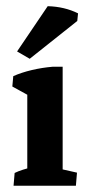

<svg xmlns="http://www.w3.org/2000/svg" viewBox="-20 -595 282 615"><path d="M67.4 -2.9V-342.3L180.7 -351.6V-2.9ZM67.4 -251.5V-314L86.9 -280.8L19.5 -317.9L22.5 -351.1Q48.8 -362.8 81.8 -370.6Q114.7 -378.4 149.4 -381.3H180.7V-303.7ZM23.4 0 26.9 -41Q39.1 -46.9 53.7 -51.5Q68.4 -56.2 85.9 -60.1L67.4 -12.2V-88.9H180.7V-12.2L163.6 -56.2L226.6 -42L223.1 0ZM75.2 -406.7 34.7 -430.2 132.8 -575.2Q187 -573.7 230 -552.2L227.5 -527.8Z"/></svg>

Font: Markazi Text
Style: Regular
Weight: 400
Designer: Borna Izadpanah (Arabic designer), Fiona Ross (Arabic design director) and Florian Runge (Latin designer)
Foundry: Borna Izadpanah and Florian Runge
Version: Version 1.000